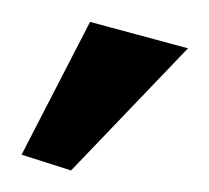

<svg xmlns="http://www.w3.org/2000/svg" viewBox="-20 -701 194 178"><path d="M154.3 -656.2 45.9 -543 0 -557.6 63.5 -680.7Z"/></svg>

Font: Maiden Orange
Style: Regular
Weight: 400
Designer: Astigmatic (AOETI)
Foundry: Astigmatic (AOETI)
Version: Version 1.000